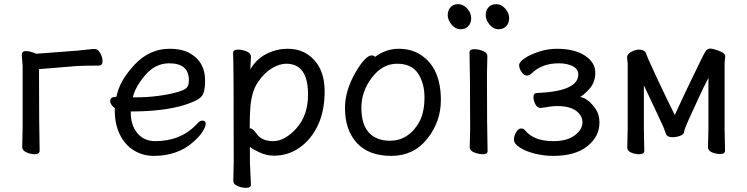

<svg xmlns="http://www.w3.org/2000/svg" viewBox="-20 -727 3597 925"><path d="M147 16Q128 16 107.5 7Q87 -2 87 -19L89 -108V-410L85 -461Q85 -481 104 -481Q118 -481 137 -475L155 -468L351 -483Q373 -485 399 -488Q425 -491 437 -491Q452 -491 463 -471Q474 -451 474 -433Q474 -411 455 -411Q390 -411 352 -409L168 -394Q168 -107 171 -1Q171 16 147 16Z M632 -258Q743 -258 837 -284Q871 -294 880.5 -305.5Q890 -317 890 -341Q890 -422 795 -422Q729 -422 680.5 -366Q632 -310 620 -258ZM721 24Q668 24 625 -2.5Q582 -29 557.5 -78.5Q533 -128 533 -195V-206Q511 -223 511 -240Q511 -260 536 -260L541 -261Q555 -337 627.5 -414.5Q700 -492 796 -492Q860 -492 897 -469Q968 -428 968 -340Q968 -305 962 -283.5Q956 -262 935 -249Q914 -236 868 -221Q767 -190 610 -190V-186Q610 -123 642 -85Q674 -47 728 -47Q851 -47 928 -129Q942 -146 955 -146Q971 -146 971 -130Q971 -117 956 -93Q941 -69 910 -42Q835 24 721 24Z M1296 -47Q1352 -47 1408 -109Q1464 -171 1464 -272Q1464 -420 1359 -420Q1327 -420 1290.5 -398.5Q1254 -377 1223 -332Q1192 -287 1186 -209Q1183 -167 1183 -111L1182 -110Q1182 -109 1184 -109Q1198 -109 1215 -84Q1240 -47 1296 -47ZM1165 178Q1146 178 1125 169.5Q1104 161 1104 144L1106 55Q1106 -421 1103 -472Q1103 -488 1127 -488Q1146 -488 1167.5 -479.5Q1189 -471 1189 -454L1186 -393Q1215 -442 1263 -467Q1311 -492 1367 -492Q1445 -492 1494.5 -437Q1544 -382 1544 -287Q1544 -193 1512 -124.5Q1480 -56 1424.5 -16.5Q1369 23 1299 23Q1263 23 1226.5 5.5Q1190 -12 1184 -20V56L1189 162Q1189 178 1165 178Z M1859 -49Q1906 -49 1943 -74.5Q1980 -100 2002.5 -144.5Q2025 -189 2025 -258Q2025 -326 1994 -373Q1963 -420 1893 -420Q1823 -420 1772 -353.5Q1721 -287 1721 -208Q1721 -128 1757 -88.5Q1793 -49 1859 -49ZM1865 24Q1756 24 1699 -38.5Q1642 -101 1642 -207Q1642 -289 1692 -377Q1713 -414 1734 -437Q1755 -460 1769 -460Q1782 -460 1787 -453Q1839 -492 1901 -492Q1963 -492 2008 -462Q2104 -399 2104 -245Q2104 -141 2038.5 -58.5Q1973 24 1865 24Z M2306 16Q2287 16 2265 7.5Q2243 -1 2243 -17L2245 -105Q2245 -368 2242 -475Q2242 -490 2266 -490Q2285 -490 2306.5 -481.5Q2328 -473 2328 -457L2326 -368Q2326 -105 2329 1Q2329 16 2306 16ZM2236 -601Q2222 -586 2198 -586Q2174 -586 2155.5 -608.5Q2137 -631 2137 -654Q2137 -677 2150.5 -692Q2164 -707 2188 -707Q2212 -707 2231 -685.5Q2250 -664 2250 -640Q2250 -616 2236 -601ZM2419 -601Q2405 -586 2381 -586Q2357 -586 2338.5 -608.5Q2320 -631 2320 -654Q2320 -677 2333.5 -692Q2347 -707 2371 -707Q2395 -707 2414 -685.5Q2433 -664 2433 -640Q2433 -616 2419 -601Z M2646 24Q2601 24 2558 13.5Q2515 3 2485.5 -15.5Q2456 -34 2456 -54Q2456 -73 2467 -90.5Q2478 -108 2490 -108Q2502 -108 2509 -100Q2551 -47 2646 -47Q2712 -47 2749 -75Q2786 -103 2786 -137Q2786 -171 2755 -193.5Q2724 -216 2664 -216Q2637 -216 2588 -207H2585Q2568 -207 2559 -225Q2550 -243 2550 -259Q2550 -279 2567 -279Q2766 -287 2766 -368Q2766 -394 2739.5 -408Q2713 -422 2672 -422Q2592 -422 2543 -375Q2531 -363 2518 -363Q2504 -363 2492.5 -380.5Q2481 -398 2481 -413Q2481 -429 2509.5 -447.5Q2538 -466 2579.5 -479Q2621 -492 2663 -492Q2748 -492 2798 -459Q2848 -426 2848 -377Q2848 -329 2817.5 -296.5Q2787 -264 2774 -260Q2812 -255 2849 -203Q2868 -176 2868 -137Q2868 -69 2809.5 -22.5Q2751 24 2646 24Z M3059 16Q3039 16 3020.5 8Q3002 0 3002 -16L3004 -106V-422L3001 -450L3002 -457Q3005 -469 3024 -478.5Q3043 -488 3057 -488Q3072 -488 3081 -483Q3090 -478 3092.5 -469.5Q3095 -461 3107.5 -433Q3120 -405 3144.5 -352Q3169 -299 3193 -250Q3217 -201 3231 -173Q3272 -263 3309.5 -340Q3347 -417 3359.5 -443Q3372 -469 3380 -481Q3388 -493 3402 -493Q3414 -493 3444 -482Q3474 -471 3474 -456L3471 -425V-106L3473 -1Q3473 15 3449 15Q3430 15 3410.5 7Q3391 -1 3391 -18L3393 -106V-352Q3370 -308 3346.5 -256.5Q3323 -205 3299.5 -154Q3276 -103 3276 -92Q3276 -81 3258.5 -73.5Q3241 -66 3219 -66Q3194 -66 3188 -83L3181 -102Q3178 -113 3142 -188.5Q3106 -264 3082 -316V-106L3084 -1Q3084 16 3059 16Z"/></svg>

Font: LXGW WenKai Lite
Style: Bold
Weight: 700
Designer: LXGW / Fontworks Inc.
Foundry: LXGW / Fontworks Inc.
Version: Version 1.330;April 28, 2024